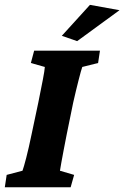

<svg xmlns="http://www.w3.org/2000/svg" viewBox="-29 -786 521 806"><path d="M-8.8 0 -1 -51.8 65.4 -69.3Q70.3 -82 81.1 -123.5Q91.8 -165 103.5 -221.7L131.8 -355.5Q143.6 -414.1 150.9 -451.7Q158.2 -489.3 159.2 -504.9L100.6 -521.5L114.3 -573.2H390.6L382.8 -521.5L316.4 -504.9Q311.5 -491.2 301.3 -451.2Q291 -411.1 278.3 -355.5L251 -221.7Q244.1 -186.5 238.3 -156.2Q232.4 -126 228.5 -103.5Q224.6 -81.1 222.7 -69.3L282.2 -51.8L267.6 0ZM294.9 -613.3 230.5 -635.7 348.6 -765.6 472.7 -743.2Z"/></svg>

Font: Crimson Pro ExtraBold
Style: Italic
Weight: 800
Italic angle: -12°
Designer: Jacques Le Bailly
Foundry: Baron von Fonthausen
Version: Version 1.003